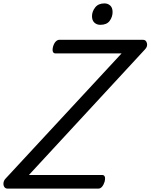

<svg xmlns="http://www.w3.org/2000/svg" viewBox="-81 -1109 885 1129"><path d="M-37 0Q-49 0 -55.5 -9.5Q-62 -19 -60.5 -33Q-59 -47 -49 -58L634 -795H245Q234 -795 230 -805Q226 -815 231 -835Q237 -855 247 -865Q257 -875 268 -875H760Q778 -875 783 -855Q788 -835 771 -818L89 -80H520Q531 -80 535 -70.5Q539 -61 534 -40Q528 -21 518.5 -10.5Q509 0 498 0ZM509 -963Q488 -963 474 -976Q460 -989 460 -1014Q460 -1041 478.5 -1065Q497 -1089 533 -1089Q553 -1089 567 -1076.5Q581 -1064 581 -1038Q581 -1010 564 -986.5Q547 -963 509 -963Z"/></svg>

Font: Playwrite DK Loopet
Style: Regular
Weight: 400
Designer: Veronika Burian, José Scaglione
Foundry: TypeTogether
Version: Version 1.002